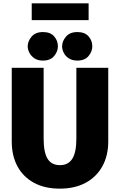

<svg xmlns="http://www.w3.org/2000/svg" viewBox="-20 -1104 715 1144"><path d="M240 -700V-278Q240 -196 263.5 -158Q287 -120 337 -120Q387 -120 411 -158.5Q435 -197 435 -278V-700H625V-262Q625 -176 589.5 -112.5Q554 -49 489.5 -14.5Q425 20 336 20Q247 20 183 -14.5Q119 -49 84.5 -112Q50 -175 50 -262V-700ZM145 -828Q145 -858 168 -885.5Q191 -913 236 -913Q280 -913 302.5 -887.5Q325 -862 325 -828Q325 -797 302.5 -770Q280 -743 236 -743Q206 -743 186 -756Q166 -769 155.5 -789Q145 -809 145 -828ZM350 -828Q350 -858 373 -885.5Q396 -913 441 -913Q485 -913 507.5 -887.5Q530 -862 530 -828Q530 -797 507.5 -770Q485 -743 441 -743Q411 -743 390.5 -756Q370 -769 360 -789Q350 -809 350 -828ZM169 -1084H508V-984H169Z"/></svg>

Font: Moderustic ExtraBold
Style: Regular
Weight: 800
Designer: Tural Alisoy
Foundry: TAFT Foundry
Version: Version 2.120